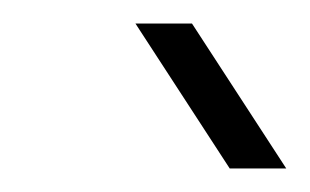

<svg xmlns="http://www.w3.org/2000/svg" viewBox="-20 -900 263 163"><path d="M175 -757 95 -880H143L223 -757Z"/></svg>

Font: MuseoModerno ExtraLight
Style: Italic
Weight: 250
Italic angle: -9°
Designer: Pablo Cosgaya, Héctor Gatti, Marcela Romero, and the Authors of The MuseoModerno Project.
Foundry: Omnibus-Type Team
Version: Version 1.003